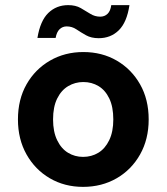

<svg xmlns="http://www.w3.org/2000/svg" viewBox="-20 -717 650 749"><path d="M304 12Q232 12 174.5 -21.5Q117 -55 83.5 -114.5Q50 -174 50 -251Q50 -329 83.5 -388Q117 -447 175 -480.5Q233 -514 305 -514Q378 -514 435.5 -480.5Q493 -447 526.5 -388Q560 -329 560 -251Q560 -174 526.5 -114.5Q493 -55 435 -21.5Q377 12 304 12ZM304 -105Q337 -105 363.5 -121Q390 -137 406 -170Q422 -203 422 -251Q422 -300 406.5 -332.5Q391 -365 364.5 -381Q338 -397 305 -397Q273 -397 246 -381Q219 -365 203 -332.5Q187 -300 187 -251Q187 -203 203 -170Q219 -137 245.5 -121Q272 -105 304 -105ZM365 -568Q336 -568 315.5 -579.5Q295 -591 278 -602.5Q261 -614 240 -614Q224 -614 212.5 -603Q201 -592 197 -569H126Q137 -636 168.5 -666.5Q200 -697 246 -697Q275 -697 295 -685.5Q315 -674 332.5 -663Q350 -652 371 -652Q388 -652 399.5 -663Q411 -674 414 -697H485Q475 -630 443.5 -599Q412 -568 365 -568Z"/></svg>

Font: DM Sans 16pt
Style: Bold
Weight: 700
Version: Version 4.004;gftools[0.9.30]